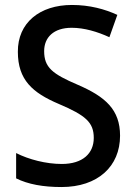

<svg xmlns="http://www.w3.org/2000/svg" viewBox="-20 -744 545 774"><path d="M464 -197C464 -302 405 -354 294 -402C191 -446 158 -472 158 -538C158 -593 196 -632 269 -632C320 -632 373 -616 421 -594L453 -684C403 -707 342 -724 270 -724C140 -724 51 -652 52 -535C52 -422 111 -370 217 -325C325 -279 358 -251 358 -188C358 -126 314 -83 229 -83C166 -83 96 -101 45 -127V-25C93 -1 154 10 228 10C374 10 464 -73 464 -197Z"/></svg>

Font: Noto Sans Lao Looped SemiCondensed Medium
Style: Regular
Weight: 500
Width: 4
Designer: Mark Frömberg, Ben Mitchell
Foundry: The Fontpad Ltd
Version: Version 1.002